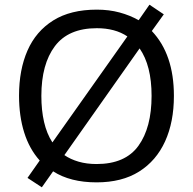

<svg xmlns="http://www.w3.org/2000/svg" viewBox="-20 -766 821 817"><path d="M720 -358Q720 -247 682.5 -164.5Q645 -82 572 -36Q499 10 391 10Q279 10 206 -37L158 31L97 -9L149 -83Q105 -132 83 -202Q61 -272 61 -359Q61 -469 97 -551Q133 -633 206.5 -679Q280 -725 392 -725Q444 -725 488.5 -713Q533 -701 570 -680L616 -746L677 -705L626 -634Q720 -535 720 -358ZM156 -358Q156 -297 167.5 -247Q179 -197 203 -160L522 -611Q470 -646 392 -646Q271 -646 213.5 -569.5Q156 -493 156 -358ZM625 -358Q625 -487 574 -560L254 -106Q280 -88 314.5 -78Q349 -68 391 -68Q513 -68 569 -145.5Q625 -223 625 -358Z"/></svg>

Font: Noto Sans Mongolian
Style: Regular
Weight: 400
Designer: Monotype Design Team
Foundry: Monotype Imaging Inc.
Version: Version 3.001; ttfautohint (v1.8.4.7-5d5b)